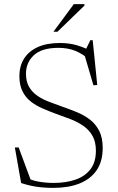

<svg xmlns="http://www.w3.org/2000/svg" viewBox="-20 -901 574 931"><path d="M418 -655.5 395.5 -659.5 418 -706H429.5L451.5 -489L433 -487.5L387.5 -642.5L428.5 -599.5Q384 -638.5 347 -653.8Q310 -669 263.5 -669Q182.5 -669 144.2 -633.2Q106 -597.5 106 -544Q106 -506 120.5 -480.5Q135 -455 160 -437.5Q185 -420 216.8 -407.8Q248.5 -395.5 283 -383.5Q317.5 -371.5 351.8 -357.5Q386 -343.5 414.8 -322Q443.5 -300.5 460.8 -267Q478 -233.5 478 -183.5Q478 -118 448.2 -75Q418.5 -32 365 -11Q311.5 10 239.5 10Q192.5 10 155.5 4.2Q118.5 -1.5 82.5 -13.5L52 -186H70.5L136.5 -8L93 -47Q127.5 -27.5 164.2 -20.8Q201 -14 240.5 -14Q300 -14 346.2 -30Q392.5 -46 418.8 -80.5Q445 -115 445 -170Q445 -214 428 -243.2Q411 -272.5 383 -291.5Q355 -310.5 321.2 -323.5Q287.5 -336.5 253 -348.5Q219 -361 186.8 -375Q154.5 -389 129.2 -408.8Q104 -428.5 89 -458.5Q74 -488.5 74 -532Q74 -580 96.2 -616Q118.5 -652 162.2 -672.2Q206 -692.5 270.5 -692.5Q315 -692.5 351 -682Q387 -671.5 418 -655.5ZM239 -747 338 -881H389.5V-874L258.5 -747Z"/></svg>

Font: Newsreader ExtraLight
Style: Regular
Weight: 250
Designer: Hugues Gentile
Foundry: Production Type
Version: Version 1.003